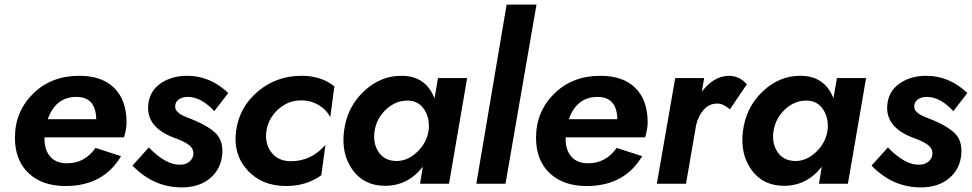

<svg xmlns="http://www.w3.org/2000/svg" viewBox="-20 -800 4232 836"><path d="M265 10Q164 10 104.5 -46Q45 -102 45 -200Q45 -314 124 -392Q203 -470 325 -470Q424 -470 477.5 -417Q531 -364 531 -267Q531 -239 520 -202H174Q172 -150 197.5 -119.5Q223 -89 272 -89Q349 -89 396 -156L507 -120Q430 10 265 10ZM313 -378Q222 -378 188 -281H399Q397 -378 313 -378Z M628 -158Q704 -80 765 -83Q789 -83 805 -96.5Q821 -110 822 -130Q823 -154 801 -170Q779 -186 736 -201Q620 -245 625 -338Q629 -401 677.5 -435.5Q726 -470 795 -470Q895 -470 974 -395L913 -316Q856 -378 798 -378Q774 -378 759 -367.5Q744 -357 743 -340Q742 -333 744 -326.5Q746 -320 751.5 -314.5Q757 -309 761.5 -305.5Q766 -302 776 -297Q786 -292 792.5 -289.5Q799 -287 812 -282Q825 -277 831 -274Q890 -249 920.5 -218.5Q951 -188 948 -133Q944 -66 896 -25Q848 16 772 16Q648 16 557 -79Z M1140 -230Q1132 -176 1161 -137.5Q1190 -99 1244 -98Q1334 -97 1397 -169L1379 -37Q1314 10 1226 10Q1120 10 1057 -59.5Q994 -129 1008 -230Q1022 -334 1103 -402Q1184 -470 1293 -470Q1379 -470 1436 -424L1418 -290Q1400 -324 1366 -343.5Q1332 -363 1292 -363Q1235 -363 1192 -324.5Q1149 -286 1140 -230Z M1478 -230Q1491 -333 1564 -402Q1637 -471 1730 -470Q1834 -469 1872 -372L1887 -460H2014L1935 0H1809L1821 -74Q1756 9 1657 9Q1565 9 1515 -60.5Q1465 -130 1478 -230ZM1611 -230Q1603 -176 1628.5 -138Q1654 -100 1705 -99Q1753 -98 1795 -137Q1837 -176 1846 -230Q1853 -283 1828 -322Q1803 -361 1757 -362Q1704 -363 1662 -324.5Q1620 -286 1611 -230Z M2186 -780H2316L2181 0H2054Z M2534 10Q2433 10 2373.5 -46Q2314 -102 2314 -200Q2314 -314 2393 -392Q2472 -470 2594 -470Q2693 -470 2746.5 -417Q2800 -364 2800 -267Q2800 -239 2789 -202H2443Q2441 -150 2466.5 -119.5Q2492 -89 2541 -89Q2618 -89 2665 -156L2776 -120Q2699 10 2534 10ZM2582 -378Q2491 -378 2457 -281H2668Q2666 -378 2582 -378Z M3158 -324Q3129 -349 3105 -349Q3069 -350 3044.5 -322.5Q3020 -295 3011 -255L2967 0H2840L2920 -460H3046L3036 -401Q3087 -468 3152 -470Q3200 -470 3232 -433Z M3215 -230Q3228 -333 3301 -402Q3374 -471 3467 -470Q3571 -469 3609 -372L3624 -460H3751L3672 0H3546L3558 -74Q3493 9 3394 9Q3302 9 3252 -60.5Q3202 -130 3215 -230ZM3348 -230Q3340 -176 3365.5 -138Q3391 -100 3442 -99Q3490 -98 3532 -137Q3574 -176 3583 -230Q3590 -283 3565 -322Q3540 -361 3494 -362Q3441 -363 3399 -324.5Q3357 -286 3348 -230Z M3846 -158Q3922 -80 3983 -83Q4007 -83 4023 -96.5Q4039 -110 4040 -130Q4041 -154 4019 -170Q3997 -186 3954 -201Q3838 -245 3843 -338Q3847 -401 3895.5 -435.5Q3944 -470 4013 -470Q4113 -470 4192 -395L4131 -316Q4074 -378 4016 -378Q3992 -378 3977 -367.5Q3962 -357 3961 -340Q3960 -333 3962 -326.5Q3964 -320 3969.5 -314.5Q3975 -309 3979.5 -305.5Q3984 -302 3994 -297Q4004 -292 4010.5 -289.5Q4017 -287 4030 -282Q4043 -277 4049 -274Q4108 -249 4138.5 -218.5Q4169 -188 4166 -133Q4162 -66 4114 -25Q4066 16 3990 16Q3866 16 3775 -79Z"/></svg>

Font: Jost* 600 Semi
Style: Italic
Weight: 600
Italic angle: -10°
Version: Version 3.500